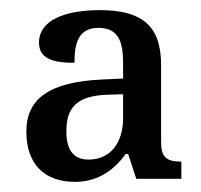

<svg xmlns="http://www.w3.org/2000/svg" viewBox="-20 -739 396 379"><path d="M128 -380C176 -380 207 -406 228 -435H233L249 -386H338V-420C308 -420 298 -429 298 -459V-611C298 -690 258 -719 177 -719C108 -719 57 -699 57 -655C57 -625 81 -615 127 -615C127 -652 134 -684 174 -684C215 -684 223 -655 223 -614V-584L180 -582C80 -577 32 -546 32 -479C32 -415 68 -380 128 -380ZM155 -424C130 -424 111 -437 111 -480C111 -525 130 -550 192 -552L223 -553V-506C223 -456 197 -424 155 -424Z"/></svg>

Font: Noto Serif Armenian SemiCondensed
Style: Regular
Weight: 400
Width: 4
Designer: Monotype Design Team
Foundry: Monotype Imaging Inc.
Version: Version 2.008